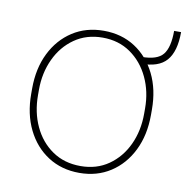

<svg xmlns="http://www.w3.org/2000/svg" viewBox="-70 -652 712 730"><g transform="rotate(10 285.5 -287.0)"><path d="M282.7 10.3Q213.9 10.3 161.6 -23.4Q109.4 -57.1 80.1 -116.7Q50.8 -176.3 50.8 -253.9V-274.4Q50.8 -352.1 80.1 -411.4Q109.4 -470.7 161.4 -504.4Q213.4 -538.1 281.7 -538.1Q350.6 -538.1 402.6 -504.4Q454.6 -470.7 483.9 -411.4Q513.2 -352.1 513.2 -274.4V-253.9Q513.2 -176.3 483.9 -116.7Q454.6 -57.1 402.6 -23.4Q350.6 10.3 282.7 10.3ZM282.7 -16.1Q344.7 -16.1 390.6 -48.1Q436.5 -80.1 461.7 -134Q486.8 -188 486.8 -253.9V-274.4Q486.8 -339.4 461.4 -393.3Q436 -447.3 389.9 -479.5Q343.8 -511.7 281.7 -511.7Q219.7 -511.7 173.6 -479.5Q127.4 -447.3 102.3 -393.3Q77.1 -339.4 77.1 -274.4V-253.9Q77.1 -187.5 102.3 -133.5Q127.4 -79.6 173.6 -47.9Q219.7 -16.1 282.7 -16.1ZM439.9 -439.5V-465.3Q500 -465.3 522.2 -492.7Q544.4 -520 544.4 -584H571.3Q571.3 -509.3 540.5 -473.9Q509.8 -438.5 439.9 -439.5Z"/></g></svg>

Font: Roboto Slab Thin
Style: Regular
Weight: 100
Designer: Google
Version: Version 2.000; ttfautohint (v1.8.1.43-b0c9)